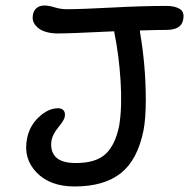

<svg xmlns="http://www.w3.org/2000/svg" viewBox="-20 -656 678 688"><path d="M247.1 12.2Q159.2 12.2 110.8 -38.1Q62.5 -88.4 77.1 -160.2Q85.9 -205.6 119.6 -236.8Q153.3 -268.1 188 -268.1Q201.7 -268.1 208.3 -259.8Q214.8 -251.5 211.9 -236.8Q209.5 -224.6 189.5 -200.4Q169.4 -176.3 165 -154.8Q158.2 -116.7 179 -94.2Q199.7 -71.8 252 -71.8Q323.2 -71.8 358.2 -104Q393.1 -136.2 407.2 -206.1Q418 -272.9 412.1 -366Q406.2 -459 390.1 -537.1Q390.1 -541 389.2 -543.9Q231 -536.1 186 -536.1Q161.6 -536.1 140.6 -543Q119.6 -549.8 106.7 -565.9Q93.8 -582 98.1 -604Q101.1 -619.1 111.8 -627.7Q122.6 -636.2 139.2 -636.2Q154.8 -636.2 176 -629.6Q197.3 -623 219.2 -623Q270.5 -623 380.6 -628.9Q490.7 -634.8 576.2 -634.8Q606.9 -634.8 624.5 -623.8Q642.1 -612.8 636.2 -585Q629.9 -548.8 575.2 -548.8Q542.5 -548.8 481 -546.9Q481.9 -544.9 481.9 -539.1Q491.2 -486.3 496.8 -424.6Q502.4 -362.8 502.4 -296.6Q502.4 -230.5 494.1 -188Q472.7 -82.5 412.6 -35.2Q352.5 12.2 247.1 12.2Z"/></svg>

Font: Shantell Sans Irregular Bouncy
Style: Italic
Weight: 400
Italic angle: -11.31°
Designer: Stephen Nixon, Anya Danilova, Shantell Martin
Foundry: Arrow Type
Version: Version 1.006;[9816181b4]